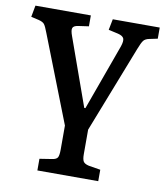

<svg xmlns="http://www.w3.org/2000/svg" viewBox="-86 -577 741 863"><g transform="rotate(10 284.5 -145.0)"><path d="M143.1 219.2V166L199.2 157.2Q219.7 154.3 224.9 144Q230 133.8 230 107.9V-1L75.2 -397Q64.5 -425.8 57.4 -434.6Q50.3 -443.4 30.8 -448.2L-3.9 -456.1L5.9 -508.8H258.8V-459L210.9 -452.1Q190.4 -449.2 186.3 -438.7Q182.1 -428.2 191.9 -401.9L301.8 -94.2H307.1L416 -395Q424.8 -420.9 419.9 -432.4Q415 -443.8 393.1 -449.2L349.1 -459L358.9 -508.8H573.2V-458L536.1 -450.2Q518.1 -446.8 510 -436.8Q502 -426.8 490.2 -396L335.9 -1V110.8Q335.9 134.3 341.8 144Q347.7 153.8 367.2 158.2L420.9 167V219.2Z"/></g></svg>

Font: Literata Book Medium
Style: Regular
Weight: 500
Designer: Latin by Veronika Burian and Jose Scaglione. Greek by Irene Vlachou. Cyrillic by Vera Evstafieva
Foundry: TypeTogether
Version: Version 2.003;PS 002.003;hotconv 1.0.88;makeotf.lib2.5.64775